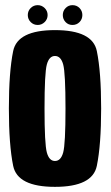

<svg xmlns="http://www.w3.org/2000/svg" viewBox="-20 -722 430 746"><path d="M193.5 4Q339.5 4 356.2 -77.5Q373 -159 373 -300.5Q373 -442.5 356.2 -523.8Q339.5 -605 193.5 -605Q48 -605 31.2 -523.8Q14.5 -442.5 14.5 -300.5Q14.5 -159 31.2 -77.5Q48 4 193.5 4ZM193.5 -96.5Q171 -96.5 162 -129.5Q153 -162.5 153 -300Q153 -438.5 162 -471.5Q171 -504.5 193.5 -504.5Q216.5 -504.5 225.5 -471.5Q234.5 -438.5 234.5 -300Q234.5 -162.5 225.5 -129.5Q216.5 -96.5 193.5 -96.5ZM126.5 -625Q142 -625 153.5 -636.2Q165 -647.5 165 -663.5Q165 -679.5 153.5 -690.8Q142 -702 126.5 -702Q110.5 -702 99.2 -690.8Q88 -679.5 88 -663.5Q88 -647.5 99.2 -636.2Q110.5 -625 126.5 -625ZM261.5 -625Q278 -625 289 -636.2Q300 -647.5 300 -663.5Q300 -679.5 289 -690.8Q278 -702 261.5 -702Q246 -702 235 -690.8Q224 -679.5 224 -663.5Q224 -647.5 234.8 -636.2Q245.5 -625 261.5 -625Z"/></svg>

Font: Anybody ExtraCondensed
Style: Bold
Weight: 700
Width: 2
Version: Version 1.113;gftools[0.9.25]